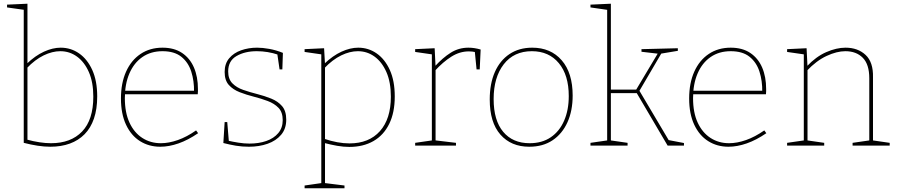

<svg xmlns="http://www.w3.org/2000/svg" viewBox="-20 -785 4840 1035"><path d="M251 6Q219 6 183 0.5Q147 -5 108 -15V-741L117 -731L18 -745V-760L128 -765V-437L124 -441Q170 -485 217 -506.5Q264 -528 307 -528Q362 -528 406.5 -497Q451 -466 477.5 -407.5Q504 -349 504 -265Q504 -197 486.5 -146Q469 -95 436 -61.5Q403 -28 356.5 -11Q310 6 251 6ZM255 -13Q362 -13 422.5 -76Q483 -139 483 -264Q483 -342 459 -396.5Q435 -451 395 -480Q355 -509 305 -509Q262 -509 215.5 -486.5Q169 -464 124 -417L128 -432V-22L123 -33Q197 -13 255 -13Z M844 6Q783 6 735 -24Q687 -54 659.5 -112.5Q632 -171 632 -254Q632 -337 659.5 -398.5Q687 -460 737.5 -494Q788 -528 856 -528Q919 -528 961.5 -499.5Q1004 -471 1025.5 -421Q1047 -371 1047 -305Q1047 -300 1047 -294Q1047 -288 1046 -277H641V-296H1035L1026 -290Q1027 -349 1011 -399Q995 -449 957.5 -479Q920 -509 856 -509Q793 -509 747.5 -477.5Q702 -446 677.5 -389Q653 -332 653 -256Q653 -178 678 -124Q703 -70 747 -41.5Q791 -13 847 -13Q890 -13 938.5 -30Q987 -47 1037 -82L1048 -67Q994 -30 942.5 -12Q891 6 844 6Z M1210 -400Q1210 -359 1232.5 -336Q1255 -313 1291 -300.5Q1327 -288 1366.5 -278Q1406 -268 1442 -253.5Q1478 -239 1500.5 -213Q1523 -187 1523 -140Q1523 -91 1495.5 -58.5Q1468 -26 1422.5 -10Q1377 6 1322 6Q1285 6 1252 0.5Q1219 -5 1184 -14L1191 -127H1205L1214 -19L1208 -27Q1234 -21 1265 -16Q1296 -11 1325 -11Q1375 -11 1415.5 -25Q1456 -39 1480 -67.5Q1504 -96 1504 -137Q1504 -180 1481.5 -203.5Q1459 -227 1423 -240.5Q1387 -254 1347.5 -264Q1308 -274 1272 -288Q1236 -302 1213.5 -327Q1191 -352 1191 -397Q1191 -442 1215.5 -471Q1240 -500 1280 -514Q1320 -528 1366 -528Q1395 -528 1431.5 -521.5Q1468 -515 1505 -500L1502 -411H1487L1474 -500L1480 -490Q1423 -509 1364 -509Q1300 -509 1255 -483Q1210 -457 1210 -400Z M1622 230V215L1719 201L1712 209V-499L1719 -491L1622 -505V-520L1727 -525L1732 -439L1728 -441Q1774 -485 1821 -506.5Q1868 -528 1911 -528Q1966 -528 2010.5 -497Q2055 -466 2081.5 -407.5Q2108 -349 2108 -265Q2108 -178 2078 -117Q2048 -56 1993 -24.5Q1938 7 1863 7Q1832 7 1797.5 1Q1763 -5 1725 -15L1732 -21V209L1724 201L1837 215V230ZM1864 -12Q1969 -12 2028 -78Q2087 -144 2087 -264Q2087 -342 2063 -396.5Q2039 -451 1999 -480Q1959 -509 1909 -509Q1866 -509 1819.5 -486.5Q1773 -464 1728 -417L1732 -430V-28L1727 -37Q1801 -12 1864 -12Z M2218 0V-15L2315 -29L2308 -21V-499L2315 -491L2218 -505V-520L2323 -525L2328 -424L2324 -427Q2367 -474 2410 -501Q2453 -528 2505 -528Q2537 -528 2571 -518L2566 -411H2549L2539 -512L2544 -504Q2535 -506 2525.5 -507Q2516 -508 2507 -508Q2458 -508 2413 -479.5Q2368 -451 2324 -403L2328 -414V-21L2321 -29L2438 -15V0Z M2849 -528Q2949 -528 3008 -460Q3067 -392 3067 -270Q3067 -188 3039 -126Q3011 -64 2959 -29Q2907 6 2833 6Q2735 6 2677.5 -59.5Q2620 -125 2620 -249Q2620 -334 2647.5 -396.5Q2675 -459 2726.5 -493.5Q2778 -528 2849 -528ZM2847 -509Q2750 -509 2695.5 -438.5Q2641 -368 2641 -251Q2641 -136 2692.5 -74.5Q2744 -13 2835 -13Q2902 -13 2949 -45Q2996 -77 3021 -134.5Q3046 -192 3046 -267Q3046 -380 2992.5 -444.5Q2939 -509 2847 -509Z M3163 0V-15L3260 -29L3253 -21V-739L3260 -731L3163 -745V-760L3273 -765V-295L3266 -302H3414L3406 -296L3529 -502L3532 -495L3438 -506V-520L3634 -525V-511L3538 -495L3548 -502L3425 -292L3422 -304L3588 -24L3578 -31L3667 -14V0H3579L3409 -289L3419 -283H3266L3273 -290V-21L3266 -29L3363 -15V0Z M3907 6Q3846 6 3798 -24Q3750 -54 3722.5 -112.5Q3695 -171 3695 -254Q3695 -337 3722.5 -398.5Q3750 -460 3800.5 -494Q3851 -528 3919 -528Q3982 -528 4024.5 -499.5Q4067 -471 4088.5 -421Q4110 -371 4110 -305Q4110 -300 4110 -294Q4110 -288 4109 -277H3704V-296H4098L4089 -290Q4090 -349 4074 -399Q4058 -449 4020.5 -479Q3983 -509 3919 -509Q3856 -509 3810.5 -477.5Q3765 -446 3740.5 -389Q3716 -332 3716 -256Q3716 -178 3741 -124Q3766 -70 3810 -41.5Q3854 -13 3910 -13Q3953 -13 4001.5 -30Q4050 -47 4100 -82L4111 -67Q4057 -30 4005.5 -12Q3954 6 3907 6Z M4223 0V-15L4320 -29L4313 -21V-499L4320 -491L4223 -505V-520L4328 -525L4333 -424L4329 -427Q4379 -480 4434 -504Q4489 -528 4538 -528Q4604 -528 4646 -489Q4688 -450 4686 -368V-21L4679 -29L4776 -15V0H4576V-15L4673 -29L4666 -21V-363Q4666 -438 4631 -473.5Q4596 -509 4537 -509Q4491 -509 4436 -483.5Q4381 -458 4329 -403L4333 -414V-21L4326 -29L4423 -15V0Z"/></svg>

Font: Bitter Thin
Style: Regular
Weight: 100
Designer: Sol Matas, and Bitter project Authors
Foundry: Sol Matas
Version: Version 2.002